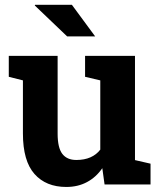

<svg xmlns="http://www.w3.org/2000/svg" viewBox="-20 -758 664 789"><path d="M16.1 0ZM400.4 -66.9Q375 -29.8 337.6 -9.8Q300.3 10.3 252.4 10.3Q168.9 10.3 121.6 -43.2Q74.2 -96.7 74.2 -209.5V-427.7L16.1 -442.4V-528.3H74.2H216.8V-208.5Q216.8 -150.9 236.1 -125.7Q255.4 -100.6 293.5 -100.6Q327.1 -100.6 351.8 -111.6Q376.5 -122.6 392.1 -143.1V-427.7L329.6 -442.4V-528.3H392.1H534.7V-100.1L598.6 -85.4V0H409.7ZM371.1 -608.4H255.9L123 -735.4L124 -738.3H275.4Z"/></svg>

Font: TypoPRO Roboto Slab
Style: Bold
Weight: 700
Designer: Google
Version: Version 1.100263; 2013; ttfautohint (v0.94.20-1c74) -l 8 -r 